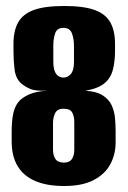

<svg xmlns="http://www.w3.org/2000/svg" viewBox="-20 -613 426 641"><path d="M194 8Q136 8 97 -9Q58 -26 38.5 -59Q19 -92 19 -140V-176Q19 -206 23.5 -230.5Q28 -255 41 -272Q52 -286 75.5 -297Q99 -308 137 -310Q99 -309 82.5 -315.5Q66 -322 50 -335Q32 -352 28.5 -382Q25 -412 25 -442V-467Q25 -510 40.5 -538Q56 -566 92.5 -579.5Q129 -593 194 -593Q260 -593 296.5 -579.5Q333 -566 348.5 -538Q364 -510 364 -467V-442Q364 -407 356.5 -379Q349 -351 327.5 -334Q306 -317 265 -310Q302 -308 323 -294.5Q344 -281 353 -261Q362 -241 364 -218Q366 -195 366 -174V-138Q366 -98 348.5 -65Q331 -32 293 -12Q255 8 194 8ZM192 -70Q212 -70 220 -82Q228 -94 228 -113V-205Q228 -225 221 -237.5Q214 -250 192 -250Q171 -250 164 -235Q157 -220 157 -204V-113Q157 -95 164.5 -83Q172 -71 192 -70ZM192 -354Q206 -354 216.5 -366Q227 -378 227 -406V-459Q227 -484 220 -502Q213 -520 192 -520Q170 -520 164 -501.5Q158 -483 158 -461V-408Q158 -388 162.5 -376Q167 -364 175 -359Q183 -354 192 -354Z"/></svg>

Font: Alumni Sans ExtraBold
Style: Regular
Weight: 800
Designer: Robert E. Leuschke
Foundry: Robert E. Leuschke
Version: Version 1.018